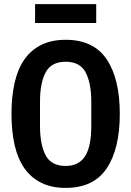

<svg xmlns="http://www.w3.org/2000/svg" viewBox="-20 -904 640 936"><path d="M300 12Q232 12 182 -12.5Q132 -37 99.5 -83Q67 -129 51.5 -196Q36 -263 36 -349Q36 -434 51.5 -501.5Q67 -569 99.5 -615Q132 -661 182 -685.5Q232 -710 300 -710Q436 -710 500 -615Q564 -520 564 -349Q564 -178 500 -83Q436 12 300 12ZM300 -95Q335 -95 359 -108.5Q383 -122 397.5 -147Q412 -172 418.5 -208.5Q425 -245 425 -290V-409Q425 -499 397.5 -551Q370 -603 300 -603Q230 -603 202.5 -551Q175 -499 175 -409V-289Q175 -199 202.5 -147Q230 -95 300 -95ZM151 -884H449V-792H151Z"/></svg>

Font: IBM Plex Mono SemiBold
Style: Regular
Weight: 600
Monospace: yes
Designer: Mike Abbink, Paul van der Laan, Pieter van Rosmalen
Foundry: Bold Monday
Version: Version 2.3